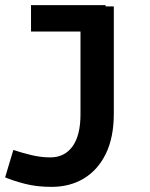

<svg xmlns="http://www.w3.org/2000/svg" viewBox="-56 -491 586 749"><path d="M145 238Q87 238 41 226Q-5 214 -36 201L-4 94Q29 105 66.5 114Q104 123 140 123Q196 123 227 80Q258 37 258 -45V-466H388V-48Q388 45 357 108.5Q326 172 271.5 205Q217 238 145 238ZM65 -368V-471H356V-368Z"/></svg>

Font: BioRhyme Expanded SemiBold
Style: Regular
Weight: 600
Width: 7
Designer: Aoife Mooney
Foundry: Aoife Mooney Type
Version: Version 1.600;gftools[0.9.33]